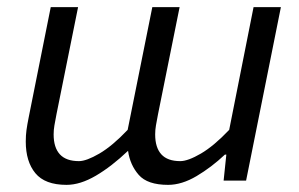

<svg xmlns="http://www.w3.org/2000/svg" viewBox="-20 -506 837 538"><path d="M166.4 12Q106.1 12 79.1 -20.7Q52.2 -53.4 52.2 -109.2Q52.2 -126.8 54.2 -141.5Q56.2 -156.2 60.2 -176.1L122.2 -486.1H198.8L138.3 -186Q134.6 -167.3 132.5 -154.7Q130.3 -142.1 130.3 -129.3Q130.3 -92.5 147.8 -73.5Q165.3 -54.5 201.3 -54.5Q222 -54.5 258.5 -75.7Q294.9 -97 337.7 -142.1L406.8 -486.1H483.3L422.8 -186Q419.2 -167.3 417 -154.7Q414.8 -142.1 414.8 -129.3Q414.8 -92.5 432.1 -73.5Q449.4 -54.5 485.1 -54.5Q506.6 -54.5 543 -75.7Q579.4 -97 622.2 -142.1L690.5 -486.1H767.1L669.6 0H606.6L614.2 -72.8H610.2Q572.4 -37.2 530.9 -12.6Q489.3 12 451 12Q393.2 12 368.8 -15.9Q344.4 -43.7 338.8 -83.4Q292.2 -39.2 248.5 -13.6Q204.7 12 166.4 12Z"/></svg>

Font: Source Sans 3
Style: Italic
Weight: 200
Italic angle: -11°
Designer: Paul D. Hunt
Foundry: Adobe
Version: Version 3.046;hotconv 1.0.118;makeotfexe 2.5.65603